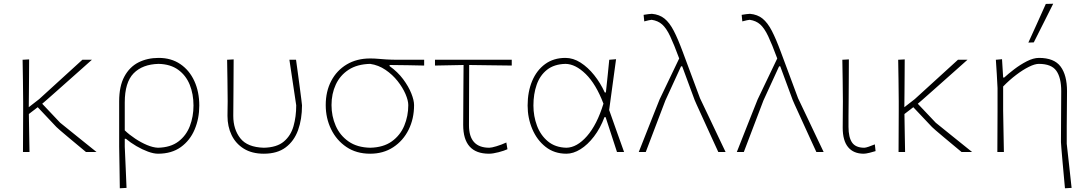

<svg xmlns="http://www.w3.org/2000/svg" viewBox="-20 -814 5823 1028"><path d="M103 0Q103.5 -56.5 103.5 -108.5Q103.5 -160.5 104 -221V-271Q103.5 -332.5 102.8 -385.2Q102 -438 101 -494L136 -496Q136 -455 135.5 -408Q135 -361 134.8 -316.8Q134.5 -272.5 134 -240L190 -283.5Q267.5 -354 322 -403.8Q376.5 -453.5 421 -494H472Q451 -475 418.8 -446.5Q386.5 -418 351.2 -386.5Q316 -355 284.2 -327Q252.5 -299 231 -280Q209.5 -261 206 -258.5L302 -157Q345 -122 393.5 -83.2Q442 -44.5 497 0H440.5Q420.5 -16.5 394.8 -38Q369 -59.5 344.2 -80.2Q319.5 -101 302.2 -115.8Q285 -130.5 282 -134L182 -240L134.5 -203.5Q135.5 -148.5 136.2 -100.2Q137 -52 138 0Z M621.5 194Q621 141.5 620 88.2Q619 35 618 -29V-271Q618 -352.5 645.8 -404Q673.5 -455.5 721.2 -479.8Q769 -504 829.5 -504Q896.5 -504 945.2 -471Q994 -438 1020.5 -380.2Q1047 -322.5 1047 -249Q1047 -179.5 1022.2 -120.8Q997.5 -62 948.2 -26.5Q899 9 826 9Q803 9 772.2 -2.2Q741.5 -13.5 710.2 -31.8Q679 -50 654 -71H648V-29Q650.5 32 653 84.8Q655.5 137.5 657.5 192ZM826 -23Q893 -24.5 935 -56.2Q977 -88 996.5 -139Q1016 -190 1016 -249Q1016 -310.5 995.8 -360.5Q975.5 -410.5 934 -440.5Q892.5 -470.5 829.5 -472Q743 -470 695.5 -421.5Q648 -373 648 -265.5V-116Q672.5 -92.5 703.8 -71.8Q735 -51 767.2 -37.5Q799.5 -24 826 -23Z M1392.5 9Q1329 9 1285.5 -18Q1242 -45 1220 -90.8Q1198 -136.5 1198 -193.5Q1198 -218 1198.5 -236.2Q1199 -254.5 1199 -271Q1198.5 -332.5 1197.8 -385.2Q1197 -438 1196 -494L1231 -496Q1230.5 -404 1230 -325.8Q1229.5 -247.5 1229 -193.5Q1229 -121.5 1266.8 -73.5Q1304.5 -25.5 1392.5 -23Q1462 -24.5 1499.5 -56Q1537 -87.5 1551.5 -138.5Q1566 -189.5 1566 -250Q1557 -311 1547.2 -375.8Q1537.5 -440.5 1529.5 -494H1565Q1569 -467 1574.2 -427.2Q1579.5 -387.5 1584.8 -348Q1590 -308.5 1593.5 -280.8Q1597 -253 1597 -250Q1597 -175.5 1575.8 -117Q1554.5 -58.5 1509.5 -24.8Q1464.5 9 1392.5 9Z M1962 9Q1888 9 1834.8 -27Q1781.5 -63 1752.8 -122.2Q1724 -181.5 1724 -251.5Q1724 -324.5 1753.5 -380.8Q1783 -437 1836.5 -469Q1890 -501 1962 -501Q1985 -501 2003.5 -499.2Q2022 -497.5 2048.2 -495.8Q2074.5 -494 2120 -494H2251V-463Q2209 -464 2163.5 -464.8Q2118 -465.5 2066 -466V-460Q2109.5 -429 2138.5 -390Q2167.5 -351 2182.2 -314Q2197 -277 2197 -251Q2197 -178.5 2167.8 -119.5Q2138.5 -60.5 2085.5 -25.8Q2032.5 9 1962 9ZM1962 -23Q2032.5 -24.5 2077.8 -57Q2123 -89.5 2144.5 -141Q2166 -192.5 2166 -251Q2166 -276 2151 -310.8Q2136 -345.5 2108.8 -380Q2081.5 -414.5 2044 -440Q2006.5 -465.5 1962 -472Q1893 -470.5 1847 -440.8Q1801 -411 1778 -361.5Q1755 -312 1755 -251.5Q1755 -192 1777.5 -140.5Q1800 -89 1846 -56.8Q1892 -24.5 1962 -23Z M2598 9Q2460 9 2460 -145Q2460 -242 2461 -328Q2462 -414 2462 -466L2309 -463V-494H2720V-463Q2661 -464 2602 -464.5Q2543 -465 2492 -466Q2492 -385 2491.5 -304.5Q2491 -224 2491 -143Q2491 -23 2600 -23Q2611.5 -23 2638.2 -31Q2665 -39 2691 -51L2697 -15Q2680 -7 2649.5 1Q2619 9 2598 9Z M3012.5 9Q2948 9 2901.5 -27.5Q2855 -64 2830 -123Q2805 -182 2805 -249Q2805 -322.5 2829.2 -380.2Q2853.5 -438 2898.8 -471Q2944 -504 3007.5 -504Q3049 -504 3088.5 -478.8Q3128 -453.5 3161.5 -411.5Q3195 -369.5 3218 -319H3224Q3229.5 -369.5 3234 -413.5Q3238.5 -457.5 3242 -494L3278.5 -497Q3269.5 -430 3260 -361Q3250.5 -292 3241.5 -225Q3261 -169 3281.2 -112.8Q3301.5 -56.5 3321.5 0H3283.5Q3268 -47 3253 -93.5Q3238 -140 3222.5 -187H3216.5Q3194 -127 3160.2 -83Q3126.5 -39 3088 -15Q3049.5 9 3012.5 9ZM3012.5 -23Q3069 -24 3122.8 -85.2Q3176.5 -146.5 3211 -259Q3171 -364 3116 -417.8Q3061 -471.5 3007.5 -472Q2947 -470.5 2909 -440.5Q2871 -410.5 2853.5 -360.5Q2836 -310.5 2836 -249Q2836 -192 2855.2 -140.8Q2874.5 -89.5 2913.8 -57Q2953 -24.5 3012.5 -23Z M3400 0Q3410.5 -27 3424.8 -62.8Q3439 -98.5 3453.5 -135.5Q3468 -172.5 3481 -205Q3494 -237.5 3502.2 -258.2Q3510.5 -279 3511.5 -281.5Q3536 -333 3563 -389.2Q3590 -445.5 3616.5 -501Q3588.5 -577 3568 -620.2Q3547.5 -663.5 3525.2 -683.2Q3503 -703 3469 -708Q3465.5 -708 3453.8 -705.5Q3442 -703 3429.5 -699.5L3426 -734.5Q3437 -736.5 3450.5 -738.2Q3464 -740 3470.5 -740Q3510.5 -736.5 3537.8 -714.5Q3565 -692.5 3587.5 -649Q3610 -605.5 3635.5 -536.5L3728 -288Q3760 -221 3783 -172.5Q3806 -124 3825.2 -83.5Q3844.5 -43 3865 0H3826Q3813 -28 3796.8 -63.5Q3780.5 -99 3763.8 -135.8Q3747 -172.5 3732.8 -203.8Q3718.5 -235 3709.2 -255.5Q3700 -276 3699 -279L3632.5 -459H3626.5L3542.5 -276Q3515 -204 3489 -135.5Q3463 -67 3437.5 0Z M3925 0Q3935.5 -27 3949.8 -62.8Q3964 -98.5 3978.5 -135.5Q3993 -172.5 4006 -205Q4019 -237.5 4027.2 -258.2Q4035.5 -279 4036.5 -281.5Q4061 -333 4088 -389.2Q4115 -445.5 4141.5 -501Q4113.5 -577 4093 -620.2Q4072.5 -663.5 4050.2 -683.2Q4028 -703 3994 -708Q3990.5 -708 3978.8 -705.5Q3967 -703 3954.5 -699.5L3951 -734.5Q3962 -736.5 3975.5 -738.2Q3989 -740 3995.5 -740Q4035.5 -736.5 4062.8 -714.5Q4090 -692.5 4112.5 -649Q4135 -605.5 4160.5 -536.5L4253 -288Q4285 -221 4308 -172.5Q4331 -124 4350.2 -83.5Q4369.5 -43 4390 0H4351Q4338 -28 4321.8 -63.5Q4305.5 -99 4288.8 -135.8Q4272 -172.5 4257.8 -203.8Q4243.5 -235 4234.2 -255.5Q4225 -276 4224 -279L4157.5 -459H4151.5L4067.5 -276Q4040 -204 4014 -135.5Q3988 -67 3962.5 0Z M4604.5 9Q4550 9 4521 -26Q4492 -61 4492 -130Q4492 -173.5 4492.5 -205Q4493 -236.5 4493 -271Q4492.5 -332.5 4491.8 -385.2Q4491 -438 4490 -494L4525 -496Q4525 -446 4524.5 -388Q4524 -330 4523.8 -277.5Q4523.5 -225 4523 -191V-135Q4523 -78.5 4542.2 -50.8Q4561.5 -23 4607.5 -23Q4615 -23 4631 -28.5Q4647 -34 4664 -41L4668 -5Q4656.5 -1 4635.8 4Q4615 9 4604.5 9Z M4791 0Q4791.5 -56.5 4791.5 -108.5Q4791.5 -160.5 4792 -221V-271Q4791.5 -332.5 4790.8 -385.2Q4790 -438 4789 -494L4824 -496Q4824 -455 4823.5 -408Q4823 -361 4822.8 -316.8Q4822.5 -272.5 4822 -240L4878 -283.5Q4955.5 -354 5010 -403.8Q5064.5 -453.5 5109 -494H5160Q5139 -475 5106.8 -446.5Q5074.5 -418 5039.2 -386.5Q5004 -355 4972.2 -327Q4940.5 -299 4919 -280Q4897.5 -261 4894 -258.5L4990 -157Q5033 -122 5081.5 -83.2Q5130 -44.5 5185 0H5128.5Q5108.5 -16.5 5082.8 -38Q5057 -59.5 5032.2 -80.2Q5007.5 -101 4990.2 -115.8Q4973 -130.5 4970 -134L4870 -240L4822.5 -203.5Q4823.5 -148.5 4824.2 -100.2Q4825 -52 4826 0Z M5682 194Q5680 170 5676.2 131Q5672.5 92 5669 51.8Q5665.5 11.5 5663 -18Q5660.5 -47.5 5660.5 -53Q5660.5 -119 5661.2 -189.5Q5662 -260 5662 -326Q5662 -398 5635.8 -435Q5609.5 -472 5542 -472Q5520.5 -472 5488.8 -456.2Q5457 -440.5 5421 -413.2Q5385 -386 5351 -351V-221Q5352 -160.5 5353 -108.5Q5354 -56.5 5355 0H5320Q5320.5 -56.5 5320.5 -108.5Q5320.5 -160.5 5321 -221V-342Q5319.5 -378 5317 -417Q5314.5 -456 5312 -494L5345 -497L5351 -399H5357Q5377.5 -418 5409.8 -442.8Q5442 -467.5 5477.5 -485.8Q5513 -504 5543 -504Q5624 -504 5658.5 -457.8Q5693 -411.5 5693 -326Q5693 -268.5 5692.2 -221.2Q5691.5 -174 5691.5 -139.5V-44.5Q5698 14.5 5704.5 72.8Q5711 131 5717.5 192ZM5486 -586Q5509.5 -637.5 5533 -689.5Q5556.5 -741.5 5579.5 -793L5619 -794Q5593 -742 5567 -690.2Q5541 -638.5 5515 -587Z"/></svg>

Font: Commissioner Loud Thin
Style: Regular
Weight: 100
Designer: Kostas Bartsokas
Foundry: Kostas Bartsokas
Version: Version 1.000; ttfautohint (v1.8.3)